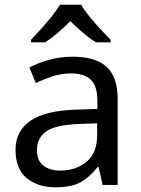

<svg xmlns="http://www.w3.org/2000/svg" viewBox="-20 -786 601 816"><path d="M288 -545Q386 -545 433 -502Q480 -459 480 -365V0H416L399 -76H395Q360 -32 321.5 -11Q283 10 215 10Q142 10 94 -28.5Q46 -67 46 -149Q46 -229 109 -272.5Q172 -316 303 -320L394 -323V-355Q394 -422 365 -448Q336 -474 283 -474Q241 -474 203 -461.5Q165 -449 132 -433L105 -499Q140 -518 188 -531.5Q236 -545 288 -545ZM314 -259Q214 -255 175.5 -227Q137 -199 137 -148Q137 -103 164.5 -82Q192 -61 235 -61Q303 -61 348 -98.5Q393 -136 393 -214V-262ZM325 -766Q337 -744 359.5 -716.5Q382 -689 406.5 -662.5Q431 -636 450 -617V-606H388Q362 -622 334 -645.5Q306 -669 279 -696Q252 -669 225 -646Q198 -623 172 -606H112V-617Q131 -637 154.5 -663Q178 -689 200 -716.5Q222 -744 235 -766Z"/></svg>

Font: Noto Sans Adlam
Style: Regular
Weight: 400
Designer: Mark Jamra, Neil Patel
Foundry: JamraPatel LLC
Version: Version 3.001